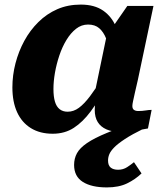

<svg xmlns="http://www.w3.org/2000/svg" viewBox="-20 -570 719 837"><path d="M509 -340 460 -335Q454 -374 442.5 -402.5Q431 -431 412.5 -447Q394 -463 364 -463Q335 -463 311.5 -444.5Q288 -426 269.5 -395.5Q251 -365 238.5 -327.5Q226 -290 219.5 -252.5Q213 -215 213 -182Q213 -149 219.5 -127Q226 -105 240 -94Q254 -83 275 -83Q301 -83 324 -100Q347 -117 372 -150Q397 -183 428 -233L446 -198Q410 -131 375.5 -84.5Q341 -38 301.5 -12.5Q262 13 210 13Q154 13 114.5 -11.5Q75 -36 54.5 -81Q34 -126 34 -189Q34 -242 47.5 -294Q61 -346 86 -392Q111 -438 147.5 -474Q184 -510 230 -530Q276 -550 332 -550Q392 -550 430 -523.5Q468 -497 487 -450Q506 -403 509 -340ZM649 -544 581 -222Q573 -188 568 -165.5Q563 -143 560 -129Q557 -115 557 -108Q557 -96 564 -91Q571 -86 583 -86Q600 -86 615 -88.5Q630 -91 641 -91L625 -10Q609 -7 589 -3.5Q569 0 547.5 2.5Q526 5 502 5Q469 5 444 -6Q419 -17 406 -38Q393 -59 393 -91Q393 -99 394 -112.5Q395 -126 397 -146L387 -136L446 -420L456 -430L535 -544ZM588 -42 606 -9Q555 16 524 36.5Q493 57 477.5 73Q462 89 456.5 102.5Q451 116 451 130Q451 151 462.5 160.5Q474 170 495 170Q517 170 534.5 158.5Q552 147 564 137L597 186Q570 212 534 229.5Q498 247 446 247Q379 247 341 223Q303 199 303 149Q303 121 315.5 98Q328 75 359.5 53.5Q391 32 447 9Q503 -14 588 -42Z"/></svg>

Font: Roboto Serif
Style: Bold Italic
Weight: 700
Italic angle: -10°
Designer: Greg Gazdowicz
Foundry: Commercial Type
Version: Version 1.008